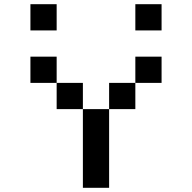

<svg xmlns="http://www.w3.org/2000/svg" viewBox="-20 -895 915 915"><path d="M125 -875H250V-750H125ZM625 -875H750V-750H625ZM125 -625H250V-500H125ZM250 -500H375V-375H250ZM375 -375H500V0H375ZM500 -375V-500H625V-375ZM625 -500V-625H750V-500Z"/></svg>

Font: Dogica Pixel
Style: Regular
Weight: 400
Designer: Roberto Mocci
Version: Version 001.000